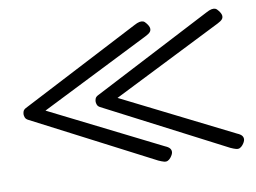

<svg xmlns="http://www.w3.org/2000/svg" viewBox="-60 -548 876 656"><g transform="rotate(-10 378.5 -220.0)"><path d="M483 13Q478 19 472.5 21.5Q467 24 459.5 22Q452 20 441 15L26 -200Q19 -204 17 -210Q15 -216 15 -220Q15 -225 17 -230.5Q19 -236 26 -240L441 -455Q452 -461 459.5 -462.5Q467 -464 472.5 -462Q478 -460 483 -453Q491 -443 492 -435.5Q493 -428 488.5 -422.5Q484 -417 472 -411L91 -220L472 -29Q484 -24 488.5 -18Q493 -12 492 -4.5Q491 3 483 13ZM733 13Q728 19 722.5 21.5Q717 24 709.5 22Q702 20 691 15L276 -200Q269 -204 267 -210Q265 -216 265 -220Q265 -225 267 -230.5Q269 -236 276 -240L691 -455Q702 -461 709.5 -462.5Q717 -464 722.5 -462Q728 -460 733 -453Q741 -443 742 -435.5Q743 -428 738.5 -422.5Q734 -417 722 -411L341 -220L722 -29Q734 -24 738.5 -18Q743 -12 742 -4.5Q741 3 733 13Z"/></g></svg>

Font: Fredoka Expanded Light
Style: Regular
Weight: 300
Width: 7
Designer: Ben Nathan
Foundry: Milena B. Brandão, Ben Nathan
Version: Version 2.001